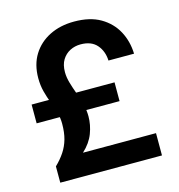

<svg xmlns="http://www.w3.org/2000/svg" viewBox="-106 -806 839 899"><g transform="rotate(-15 313.5 -356.0)"><path d="M76 0V-79Q102 -104 120 -131Q138 -158 147 -190Q156 -222 156 -265Q156 -292 148.5 -319Q141 -346 130 -374.5Q119 -403 111 -433.5Q103 -464 103 -499Q103 -565 132.5 -612.5Q162 -660 214 -686Q266 -712 333 -712Q410 -712 460.5 -682.5Q511 -653 537.5 -604Q564 -555 566 -494H442Q440 -540 413.5 -570.5Q387 -601 335 -601Q307 -601 283.5 -589Q260 -577 245.5 -553.5Q231 -530 231 -494Q231 -469 239 -441.5Q247 -414 257.5 -385.5Q268 -357 276 -326.5Q284 -296 284 -266Q284 -225 268.5 -184Q253 -143 215 -108H569V0ZM41 -297V-388H443V-297Z"/></g></svg>

Font: DM Sans 17pt
Style: Bold
Weight: 700
Version: Version 4.004;gftools[0.9.30]